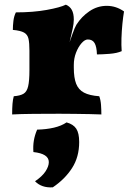

<svg xmlns="http://www.w3.org/2000/svg" viewBox="-20 -487 566 822"><path d="M296 -197Q296 -154 306 -128.5Q316 -103 339.5 -90.5Q363 -78 405 -75Q411 -59 412.5 -37.5Q414 -16 414 3Q395 2 364.5 1.5Q334 1 300 0.5Q266 0 234 0Q180 0 123.5 0.5Q67 1 32 3Q32 -24 33.5 -42.5Q35 -61 39 -75Q66 -77 80.5 -85.5Q95 -94 100.5 -117.5Q106 -141 106 -187V-227H296ZM296 -296V-204H106V-312L296 -403Q296 -387 291 -363.5Q286 -340 276 -298ZM274 -295Q280 -313 290 -341Q300 -369 307 -381Q329 -416 363 -439Q397 -462 437 -462Q477 -462 511 -438Q507 -415 504 -384.5Q501 -354 500 -323.5Q499 -293 501 -268Q481 -259 448.5 -256.5Q416 -254 395 -254Q394 -287 385 -302.5Q376 -318 356 -318Q343 -318 329 -302Q315 -286 305.5 -261.5Q296 -237 296 -209ZM106 -204V-270Q106 -303 102 -321Q98 -339 83 -347.5Q68 -356 35 -359Q35 -378 37.5 -398Q40 -418 48 -434Q122 -434 180 -444.5Q238 -455 262 -467Q279 -460 287.5 -444.5Q296 -429 296 -403ZM265 37Q294 45 306.5 64Q319 83 319 121Q319 185 288.5 232.5Q258 280 206 315Q158 318 130 289Q161 268 175 246.5Q189 225 189 207Q189 171 123 164Q121 138 125 114.5Q129 91 139 68Q179 67 211 59.5Q243 52 265 37Z"/></svg>

Font: Vollkorn Black
Style: Regular
Weight: 900
Designer: Friedrich Althausen
Foundry: Friedrich Althausen
Version: Version 5.000